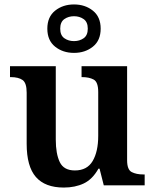

<svg xmlns="http://www.w3.org/2000/svg" viewBox="-20 -834 695 864"><path d="M267 10Q183 10 141.5 -37.5Q100 -85 100 -187V-417Q100 -461 81.5 -474Q63 -487 28 -487H25V-536H231V-206Q231 -142 249 -104.5Q267 -67 317 -67Q372 -67 397 -109.5Q422 -152 422 -223V-420Q422 -465 401.5 -476Q381 -487 350 -487H347V-536H552V-113Q552 -70 573 -59.5Q594 -49 624 -49H631V0H447L428 -75H423Q396 -27 357 -8.5Q318 10 267 10ZM313 -596Q263 -596 228 -624Q193 -652 193 -705Q193 -758 228 -786Q263 -814 313 -814Q363 -814 398 -786Q433 -758 433 -705Q433 -652 398 -624Q363 -596 313 -596ZM313 -649Q338 -649 356.5 -662Q375 -675 375 -705Q375 -735 356.5 -748Q338 -761 313 -761Q288 -761 269.5 -748Q251 -735 251 -705Q251 -675 269.5 -662Q288 -649 313 -649Z"/></svg>

Font: Noto Serif Myanmar SemiBold
Style: Regular
Weight: 600
Designer: Ben Mitchell and the Monotype Design Team
Foundry: Monotype Imaging Inc.
Version: Version 2.106; ttfautohint (v1.8.4.7-5d5b)